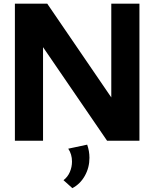

<svg xmlns="http://www.w3.org/2000/svg" viewBox="-20 -752 825 1026"><path d="M725.1 0H552.2L210 -500V0H59.6V-732.4H232.4L574.7 -231.4V-732.4H725.1ZM366.7 253.4 319.3 210.9Q341.8 193.8 353.3 167Q364.7 140.1 364.7 111.3Q364.7 72.3 344.7 42.5L445.8 21Q458 55.2 458 91.3Q458 143.6 433.3 187.5Q408.7 231.4 366.7 253.4Z"/></svg>

Font: Kumbh Sans
Style: Bold
Weight: 700
Version: Version 1.005